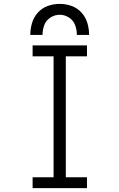

<svg xmlns="http://www.w3.org/2000/svg" viewBox="-20 -969 615 989"><path d="M148 0V-56H256V-679H148V-735H428V-679H319V-56H428V0ZM136 -789Q136 -820 145 -850.5Q154 -881 175.5 -904.5Q197 -928 226.5 -938.5Q256 -949 287 -949Q319 -949 348.5 -938.5Q378 -928 399.5 -904.5Q421 -881 430 -850.5Q439 -820 439 -789H376Q376 -815 367 -839.5Q358 -864 335.5 -878.5Q313 -893 288 -893Q262 -893 239.5 -878.5Q217 -864 208 -839.5Q199 -815 199 -789Z"/></svg>

Font: Jozsika Light
Style: Regular
Weight: 300
Monospace: yes
Designer: Belleve Invis
Foundry: Belleve Invis
Version: 2.1.0